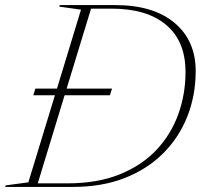

<svg xmlns="http://www.w3.org/2000/svg" viewBox="-62 -735 800 755"><path d="M69 -360.5 77 -386.5H162L256.5 -697L171 -709L173 -715H391Q541 -715 624.2 -645.2Q707.5 -575.5 707.5 -455.5Q707.5 -361 675.2 -278.5Q643 -196 580.8 -133.2Q518.5 -70.5 429 -35.2Q339.5 0 225 0H-41.5L-40 -6L49.5 -18L154 -360.5ZM202.5 -14Q321.5 -14 409 -49.5Q496.5 -85 553.8 -146.2Q611 -207.5 639.2 -286.2Q667.5 -365 667.5 -452Q667.5 -573 591.5 -637Q515.5 -701 377 -701H296L200 -386.5H378.5L370.5 -360.5H192L86.5 -14Z"/></svg>

Font: Newsreader Display ExtraLight
Style: Italic
Weight: 275
Italic angle: -17°
Designer: Hugues Gentile
Foundry: Production Type
Version: Version 1.002